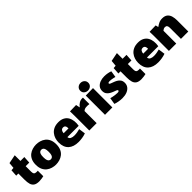

<svg xmlns="http://www.w3.org/2000/svg" viewBox="333 -2213 3674 3674"><g transform="rotate(-45 2170.5 -375.5)"><path d="M250 12Q178 12 139 -13.5Q100 -39 85.5 -88.5Q71 -138 71 -211V-378H13L22 -515L81 -520L92 -639L269 -674V-520H375L366 -378H269V-228Q269 -188 284.5 -170Q300 -152 336 -152Q346 -152 354.5 -152Q363 -152 372 -153V-4Q356 0 319.5 6Q283 12 250 12Z M703 12Q653 12 603.5 -2.5Q554 -17 513.5 -48.5Q473 -80 448.5 -132.5Q424 -185 424 -260Q424 -335 448.5 -387.5Q473 -440 513.5 -471.5Q554 -503 603.5 -517.5Q653 -532 703 -532Q753 -532 802.5 -517.5Q852 -503 892.5 -471.5Q933 -440 957 -387.5Q981 -335 981 -260Q981 -185 957 -132.5Q933 -80 892.5 -48.5Q852 -17 802.5 -2.5Q753 12 703 12ZM703 -130Q720 -130 737 -139Q754 -148 765 -176Q776 -204 776 -260Q776 -316 765 -344Q754 -372 737 -381Q720 -390 703 -390Q686 -390 668.5 -381Q651 -372 640 -344Q629 -316 629 -260Q629 -204 640 -176Q651 -148 668.5 -139Q686 -130 703 -130Z M1316 12Q1181 12 1108 -55.5Q1035 -123 1035 -252Q1035 -305 1050.5 -354.5Q1066 -404 1099 -444.5Q1132 -485 1183.5 -508.5Q1235 -532 1306 -532Q1379 -532 1428 -505.5Q1477 -479 1503.5 -433.5Q1530 -388 1537 -329.5Q1544 -271 1533 -207H1227Q1230 -166 1263.5 -149.5Q1297 -133 1344 -133Q1379 -133 1420 -139.5Q1461 -146 1495 -156L1514 -21Q1467 -4 1414.5 4Q1362 12 1316 12ZM1300 -397Q1265 -397 1247.5 -372Q1230 -347 1229 -310H1359Q1360 -315 1360 -322Q1360 -339 1355.5 -356Q1351 -373 1338 -385Q1325 -397 1300 -397Z M1613 0V-343Q1613 -402 1612 -443Q1611 -484 1610 -520L1779 -524L1795 -445H1799Q1828 -486 1871 -511Q1914 -536 1972 -531V-356Q1929 -363 1884.5 -359.5Q1840 -356 1812 -327V0Z M2137 -558Q2092 -558 2060 -586Q2028 -614 2028 -660Q2028 -706 2060 -734.5Q2092 -763 2137 -763Q2182 -763 2214 -734.5Q2246 -706 2246 -660Q2246 -614 2214 -586Q2182 -558 2137 -558ZM2038 -520 2237 -524V0H2038Z M2499 12Q2450 12 2397.5 2Q2345 -8 2312 -21L2334 -153Q2352 -148 2380 -142Q2408 -136 2440 -131.5Q2472 -127 2501 -127Q2528 -127 2538 -133.5Q2548 -140 2548 -150Q2548 -165 2523.5 -175Q2499 -185 2466 -197Q2434 -209 2400.5 -228Q2367 -247 2344 -279Q2321 -311 2321 -362Q2321 -417 2351 -454.5Q2381 -492 2432.5 -512Q2484 -532 2548 -532Q2595 -532 2638.5 -523.5Q2682 -515 2712 -503L2691 -371Q2675 -376 2651 -381.5Q2627 -387 2601.5 -390.5Q2576 -394 2555 -394Q2538 -394 2525 -389.5Q2512 -385 2512 -372Q2512 -359 2535 -349Q2558 -339 2590 -328Q2623 -317 2658 -298Q2693 -279 2716.5 -247Q2740 -215 2740 -163Q2740 -110 2710 -70.5Q2680 -31 2626 -9.5Q2572 12 2499 12Z M3015 12Q2943 12 2904 -13.5Q2865 -39 2850.5 -88.5Q2836 -138 2836 -211V-378H2778L2787 -515L2846 -520L2857 -639L3034 -674V-520H3140L3131 -378H3034V-228Q3034 -188 3049.5 -170Q3065 -152 3101 -152Q3111 -152 3119.5 -152Q3128 -152 3137 -153V-4Q3121 0 3084.5 6Q3048 12 3015 12Z M3470 12Q3335 12 3262 -55.5Q3189 -123 3189 -252Q3189 -305 3204.5 -354.5Q3220 -404 3253 -444.5Q3286 -485 3337.5 -508.5Q3389 -532 3460 -532Q3533 -532 3582 -505.5Q3631 -479 3657.5 -433.5Q3684 -388 3691 -329.5Q3698 -271 3687 -207H3381Q3384 -166 3417.5 -149.5Q3451 -133 3498 -133Q3533 -133 3574 -139.5Q3615 -146 3649 -156L3668 -21Q3621 -4 3568.5 4Q3516 12 3470 12ZM3454 -397Q3419 -397 3401.5 -372Q3384 -347 3383 -310H3513Q3514 -315 3514 -322Q3514 -339 3509.5 -356Q3505 -373 3492 -385Q3479 -397 3454 -397Z M3767 -337Q3767 -389 3766.5 -435Q3766 -481 3764 -520L3933 -524L3946 -469H3951Q3975 -488 4017.5 -510Q4060 -532 4114 -532Q4186 -532 4224.5 -499.5Q4263 -467 4277.5 -415Q4292 -363 4292 -304V0H4093V-300Q4093 -336 4079.5 -356Q4066 -376 4035 -376Q4012 -376 3995.5 -367Q3979 -358 3966 -346V0H3767Z"/></g></svg>

Font: Murecho Black
Style: Regular
Weight: 900
Designer: Neil Summerour
Foundry: Positype
Version: Version 1.010; ttfautohint (v1.8.3)